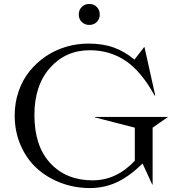

<svg xmlns="http://www.w3.org/2000/svg" viewBox="-20 -935 913 970"><path d="M700.2 -108.9Q635.3 -44.9 571.5 -14.9Q507.8 15.1 434.1 15.1Q357.9 15.1 289.3 -10.5Q220.7 -36.1 168.5 -82.5Q116.2 -128.9 85.2 -199Q54.2 -269 54.2 -352.1Q54.2 -416.5 74.2 -474.1Q94.2 -531.7 129.4 -575.2Q164.6 -618.7 211.4 -650.4Q258.3 -682.1 313.5 -698.5Q368.7 -714.8 426.8 -714.8Q500 -714.8 555.7 -694.6Q611.3 -674.3 659.2 -633.8L708 -696.8H710L764.2 -453.1L761.2 -452.1Q693.8 -574.7 614.3 -627.9Q534.7 -681.2 434.1 -681.2Q311.5 -681.2 232.7 -592.3Q153.8 -503.4 153.8 -354Q153.8 -196.8 234.4 -110.4Q314.9 -23.9 448.2 -23.9Q568.4 -23.9 661.1 -123V-290L460 -341.8V-344.2H829.1L751 -290V-2.9H749ZM393.1 -824Q377.9 -838.9 377.9 -861.8Q377.9 -884.8 393.1 -899.9Q408.2 -915 431.2 -915Q454.1 -915 469 -899.9Q483.9 -884.8 483.9 -861.8Q483.9 -838.9 469 -824Q454.1 -809.1 431.2 -809.1Q408.2 -809.1 393.1 -824Z"/></svg>

Font: Messapia
Style: Regular
Weight: 400
Designer: Luca Marsano
Foundry: Collletttivo
Version: Version 1.000;FEAKit 1.0